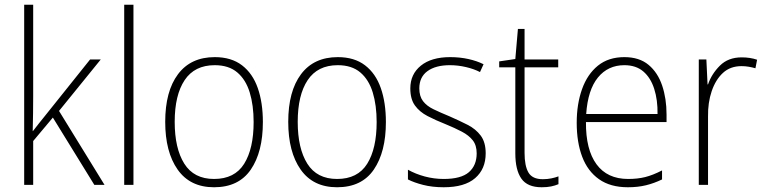

<svg xmlns="http://www.w3.org/2000/svg" viewBox="-20 -873 3228 810"><path d="M120 -468Q120 -395 118 -320H119Q132 -337 143.5 -351.5Q155 -366 168 -382L360 -622H405L229 -405L421 -93H378L203 -377L120 -278V-93H82V-853H120Z M543 -93H504V-853H543Z M1089 -358Q1089 -232 1038 -157.5Q987 -83 883 -83Q782 -83 729.5 -157.5Q677 -232 677 -359Q677 -488 731 -560Q785 -632 886 -632Q956 -632 1001 -597.5Q1046 -563 1067.5 -501.5Q1089 -440 1089 -358ZM717 -359Q717 -247 757.5 -182.5Q798 -118 883 -118Q970 -118 1010 -182Q1050 -246 1050 -358Q1050 -429 1033.5 -483Q1017 -537 981 -567.5Q945 -598 886 -598Q801 -598 759 -535Q717 -472 717 -359Z M1608 -358Q1608 -232 1557 -157.5Q1506 -83 1402 -83Q1301 -83 1248.5 -157.5Q1196 -232 1196 -359Q1196 -488 1250 -560Q1304 -632 1405 -632Q1475 -632 1520 -597.5Q1565 -563 1586.5 -501.5Q1608 -440 1608 -358ZM1236 -359Q1236 -247 1276.5 -182.5Q1317 -118 1402 -118Q1489 -118 1529 -182Q1569 -246 1569 -358Q1569 -429 1552.5 -483Q1536 -537 1500 -567.5Q1464 -598 1405 -598Q1320 -598 1278 -535Q1236 -472 1236 -359Z M2029 -226Q2029 -160 1984.5 -121.5Q1940 -83 1852 -83Q1804 -83 1765 -93Q1726 -103 1701 -116V-157Q1733 -139 1772 -128.5Q1811 -118 1852 -118Q1925 -118 1958 -146.5Q1991 -175 1991 -226Q1991 -260 1974.5 -281Q1958 -302 1928.5 -317.5Q1899 -333 1860 -349Q1817 -366 1783.5 -383.5Q1750 -401 1730.5 -428Q1711 -455 1711 -500Q1711 -560 1755.5 -596Q1800 -632 1879 -632Q1920 -632 1956 -624Q1992 -616 2020 -602L2005 -569Q1980 -582 1946 -590Q1912 -598 1878 -598Q1818 -598 1783.5 -573Q1749 -548 1749 -500Q1749 -467 1764.5 -446.5Q1780 -426 1809 -412Q1838 -398 1877 -382Q1918 -364 1952.5 -346.5Q1987 -329 2008 -301Q2029 -273 2029 -226Z M2270 -117Q2289 -117 2306 -120.5Q2323 -124 2336 -129V-96Q2322 -90 2305 -86.5Q2288 -83 2265 -83Q2205 -83 2179.5 -119.5Q2154 -156 2154 -226V-589H2086V-614L2154 -624L2165 -751H2193V-622H2335V-589H2193V-228Q2193 -173 2209.5 -145Q2226 -117 2270 -117Z M2614 -632Q2677 -632 2716 -599.5Q2755 -567 2773.5 -512Q2792 -457 2792 -390V-358H2452Q2451 -242 2496.5 -180Q2542 -118 2630 -118Q2670 -118 2702 -126Q2734 -134 2773 -154V-116Q2740 -100 2705.5 -91.5Q2671 -83 2629 -83Q2555 -83 2507 -117Q2459 -151 2436 -212Q2413 -273 2413 -355Q2413 -434 2435.5 -497Q2458 -560 2502.5 -596Q2547 -632 2614 -632ZM2614 -598Q2545 -598 2502.5 -546Q2460 -494 2453 -392H2754Q2755 -451 2740 -498Q2725 -545 2694 -571.5Q2663 -598 2614 -598Z M3109 -631Q3145 -631 3174 -621L3167 -585Q3153 -589 3138.5 -591.5Q3124 -594 3108 -594Q3061 -594 3030 -565.5Q2999 -537 2982.5 -488.5Q2966 -440 2967 -381V-93H2928V-622H2960L2965 -517H2967Q2982 -561 3017 -596Q3052 -631 3109 -631Z"/></svg>

Font: Noto Sans Telugu UI SemiCondensed ExtraLight
Style: Regular
Weight: 200
Width: 4
Designer: Jelle Bosma - Monotype Design Team
Foundry: Monotype Imaging Inc.
Version: Version 2.005; ttfautohint (v1.8.4.7-5d5b)